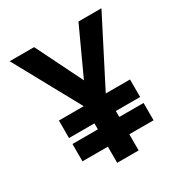

<svg xmlns="http://www.w3.org/2000/svg" viewBox="-150 -734 799 844"><g transform="rotate(-30 250.0 -311.5)"><path d="M74.2 -289.1H200.2L17.1 -623H141.1L257.8 -387.2L366.2 -623H482.9L312 -289.1H435.1V-200.2H312V-169.9H435.1V-82H312V0H203.1V-82H74.2V-169.9H203.1V-200.2H74.2Z"/></g></svg>

Font: InconsolataGo
Style: Bold
Weight: 700
Designer: Raph Levien, Kirill Tkachev(cyreal.org)
Foundry: Raph Levien, Kirill Tkachev(cyreal.org)
Version: Version 1.015; ttfautohint (v0.92) -l 8 -r 50 -G 200 -x 14 -